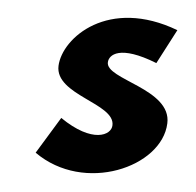

<svg xmlns="http://www.w3.org/2000/svg" viewBox="-20 -187 214 210"><path d="M47 -58 19 -20C72 25 157 -4 163 -52C168 -90 95 -100 98 -119C99 -127 111 -138 151 -118L174 -154C99 -190 48 -146 44 -115C40 -83 106 -74 103 -50C102 -39 81 -30 47 -58Z"/></svg>

Font: Hussar Tani
Style: DwaKurs
Weight: 700
Foundry: Cannot Into Space Fonts
Version: Version 0.92